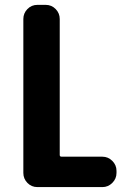

<svg xmlns="http://www.w3.org/2000/svg" viewBox="-20 -763 540 783"><path d="M132.8 0Q108.4 0 91.8 -17.1Q75.2 -34.2 75.2 -57.6V-685.5Q75.2 -709 91.8 -726.1Q108.4 -743.2 132.8 -743.2H166Q190.4 -743.2 207 -726.1Q223.6 -709 223.6 -685.5V-130.9Q223.6 -124 231.4 -124H397.5Q420.9 -124 438 -106.9Q455.1 -89.8 455.1 -66.4V-57.6Q455.1 -34.2 438 -17.1Q420.9 0 397.5 0Z"/></svg>

Font: Gen Jyuu Gothic Monospace Bold
Style: Bold
Weight: 700
Designer: [Source Han Sans]
Ryoko NISHIZUKA  (kana & ideographs); Paul D. Hunt (Latin, Greek & Cyrillic); Wenlong ZHANG  (bopomofo
Version: Version 1.002.20150607